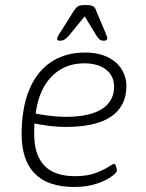

<svg xmlns="http://www.w3.org/2000/svg" viewBox="-20 -738 579 764"><path d="M276 6Q171 6 118.5 -47Q66 -100 66 -206Q66 -280 82.5 -340Q99 -400 131 -442Q163 -484 210.5 -506.5Q258 -529 319 -529Q359 -529 389.5 -518.5Q420 -508 440.5 -490Q461 -472 472 -447.5Q483 -423 483 -396Q483 -354 466.5 -323Q450 -292 419 -272Q388 -252 343.5 -242.5Q299 -233 244 -233Q206 -233 168.5 -238Q131 -243 102 -250L119 -263Q117 -249 116.5 -234.5Q116 -220 116 -205Q116 -122 156 -79.5Q196 -37 279 -37Q327 -37 360 -49.5Q393 -62 411.5 -74Q430 -86 434 -86Q438 -86 440 -81Q442 -76 443.5 -70Q445 -64 445 -59Q445 -51 423 -35Q401 -19 363 -6.5Q325 6 276 6ZM244 -273Q275 -273 303 -277Q331 -281 355 -289.5Q379 -298 396.5 -312Q414 -326 424 -346.5Q434 -367 434 -393Q434 -436 402 -461Q370 -486 316 -486Q262 -486 221.5 -462Q181 -438 155.5 -393.5Q130 -349 122 -286Q142 -282 175.5 -277.5Q209 -273 244 -273ZM219 -576Q214 -576 210.5 -577.5Q207 -579 207 -583Q207 -586 210.5 -593.5Q214 -601 223 -614L272 -692Q279 -703 284.5 -708.5Q290 -714 298 -716Q306 -718 321 -718Q336 -718 343.5 -716Q351 -714 356 -708.5Q361 -703 364 -692L397 -614Q402 -603 404.5 -595.5Q407 -588 407 -586Q407 -581 403.5 -578.5Q400 -576 393 -576Q383 -576 377 -580.5Q371 -585 364 -596L317 -673L254 -596Q244 -585 236.5 -580.5Q229 -576 219 -576Z"/></svg>

Font: Asap ExtraLight
Style: Italic
Weight: 250
Italic angle: -6°
Version: Version 3.001